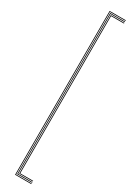

<svg xmlns="http://www.w3.org/2000/svg" viewBox="-265 -808 718 1015"><g transform="rotate(30 94.5 -300.0)"><path d="M60 200V-800H159V-796H64V196H159V200ZM68 192V-792H159V-788H72V188H159V192ZM76 184V-784H159V-780H80V180H159V184Z"/></g></svg>

Font: Big Shoulders Inline Display Thin
Style: Regular
Weight: 100
Designer: Patric King
Foundry: XO Type Co
Version: Version 1.000